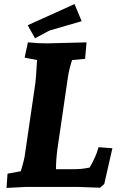

<svg xmlns="http://www.w3.org/2000/svg" viewBox="-20 -918 590 943"><path d="M255 -87H345Q382 -87 420 -95Q452 -149 464 -195L532 -190L492 -14L471 4Q380 0 361 0H108L12 5L17 -65L82 -77Q101 -139 103 -163L154 -512Q156 -523 162 -623L101 -635L117 -710Q165 -705 212 -705L405 -710L398 -629L334 -623Q320 -580 314 -542L263 -193Q255 -137 255 -87ZM346 -898 381 -814Q242 -774 223 -768L152 -730L116 -794Z"/></svg>

Font: Andada
Style: Bold Italic
Weight: 700
Italic angle: -8.29999°
Designer: Carolina Giovagnoli
Foundry: Carolina Giovagnoli
Version: Version 1.003